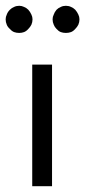

<svg xmlns="http://www.w3.org/2000/svg" viewBox="-42 -643 295 663"><path d="M-22.5 -576.2Q-22.5 -566.4 -18.6 -557.6Q-15.6 -549.8 -7.8 -543Q-1 -535.2 6.8 -532.2Q14.6 -529.3 24.4 -529.3Q33.2 -529.3 41 -532.2Q48.8 -535.2 55.7 -543Q62.5 -549.8 66.4 -557.6Q70.3 -566.4 70.3 -576.2Q70.3 -585 66.4 -592.8Q62.5 -601.6 55.7 -609.4Q48.8 -616.2 41 -619.1Q33.2 -623 24.4 -623Q14.6 -623 6.8 -619.1Q-1 -616.2 -7.8 -609.4Q-15.6 -601.6 -18.6 -592.8Q-22.5 -585 -22.5 -576.2ZM139.6 -576.2Q139.6 -566.4 143.6 -557.6Q146.5 -549.8 153.3 -543Q160.2 -535.2 168 -532.2Q175.8 -529.3 185.5 -529.3Q195.3 -529.3 203.1 -532.2Q210.9 -535.2 217.8 -543Q224.6 -549.8 228.5 -557.6Q232.4 -566.4 232.4 -576.2Q232.4 -585 228.5 -592.8Q224.6 -601.6 217.8 -609.4Q210.9 -616.2 203.1 -619.1Q195.3 -623 185.5 -623Q175.8 -623 168 -619.1Q160.2 -616.2 153.3 -609.4Q146.5 -601.6 143.6 -592.8Q139.6 -585 139.6 -576.2ZM69.3 0Q85.9 0 137.7 0Q137.7 -105.5 137.7 -419.9Q121.1 -419.9 69.3 -419.9Q69.3 -407.2 69.3 -367.2Q69.3 -275.4 69.3 0Z"/></svg>

Font: TextaAlt
Style: Regular
Weight: 400
Designer: Daniel Hernandez & Miguel Hernandez
Version: Version 1.005;com.myfonts.easy.latinotype.texta.alt-regular.